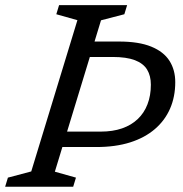

<svg xmlns="http://www.w3.org/2000/svg" viewBox="-38 -708 692 728"><path d="M344 -209Q389.5 -209 424.8 -221.2Q460 -233.5 484.2 -256.5Q508.5 -279.5 521.2 -312.5Q534 -345.5 534 -387Q534 -420.5 519.8 -444Q505.5 -467.5 473.5 -479.8Q441.5 -492 389 -492H226.5L249 -550.5H413.5Q488.5 -550.5 535.5 -531.2Q582.5 -512 604.5 -477.5Q626.5 -443 626.5 -396.5Q626.5 -341.5 607 -296.5Q587.5 -251.5 549.5 -218.8Q511.5 -186 455.8 -168.2Q400 -150.5 327.5 -150.5H126L142.5 -209ZM255.5 -631.5 175.5 -654 186 -688.5H444L433.5 -654L345 -631L170 -57L250 -34.5L239.5 0H-18.5L-8 -34.5L80.5 -58Z"/></svg>

Font: Newsreader 12pt
Style: Italic
Weight: 400
Italic angle: -17°
Version: Version 1.003